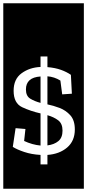

<svg xmlns="http://www.w3.org/2000/svg" viewBox="-32 -937 531 1170"><path d="M-12 -917H479V213H-12ZM424 -148Q424 -204 396.5 -234.5Q369 -265 330.5 -279.5Q292 -294 257 -301V-472Q299 -469 336 -446L347 -362L406 -366L400 -481Q374 -499 339 -511.5Q304 -524 257 -528V-593H215V-529Q148 -526 99.5 -490.5Q51 -455 51 -384Q51 -308 103.5 -283.5Q156 -259 215 -246V-50Q164 -55 115 -78L123 -151L63 -156L46 -42Q71 -26 115.5 -11Q160 4 215 7V65H257V7Q330 2 377 -38Q424 -78 424 -148ZM126 -392Q126 -465 215 -471V-310Q178 -320 152 -336Q126 -352 126 -392ZM349 -141Q349 -98 323.5 -77Q298 -56 257 -51V-235Q296 -224 322.5 -204Q349 -184 349 -141Z"/></svg>

Font: Zilla Slab Highlight Regular
Style: Regular
Weight: 400
Designer: Typotheque Type Foundry
Foundry: Typotheque type foundry
Version: Version 1.1; 2017; ttfautohint (v1.6)